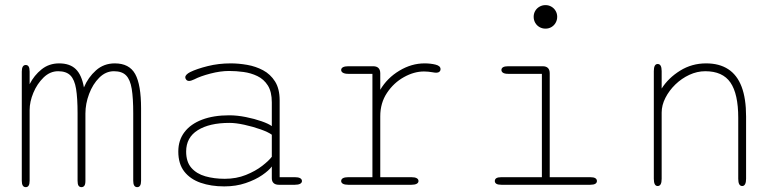

<svg xmlns="http://www.w3.org/2000/svg" viewBox="-20 -742 3135 771"><path d="M307 9.5Q299.5 9.5 295.5 3.8Q291.5 -2 291.5 -16V-287.5Q291.5 -348 285.5 -385Q279.5 -422 262.8 -439Q246 -456 213.5 -456Q181 -456 155 -430.8Q129 -405.5 114 -369.5Q99 -333.5 99 -300V-16Q99 9.5 83.5 9.5Q67.5 9.5 67.5 -16V-454.5Q67.5 -481 83.5 -481Q91 -481 95 -474.8Q99 -468.5 99 -454.5V-404Q117 -439.5 147 -463.5Q177 -487.5 217.5 -487.5Q260.5 -487.5 284.2 -464.5Q308 -441.5 317 -391Q334 -431.5 365.5 -459.5Q397 -487.5 441 -487.5Q499 -487.5 522.8 -444.8Q546.5 -402 546.5 -306.5V-16Q546.5 9.5 531 9.5Q515 9.5 515 -16V-287.5Q515 -348 509 -385Q503 -422 486.5 -439Q470 -456 437.5 -456Q404.5 -456 378.5 -430Q352.5 -404 337.8 -364.8Q323 -325.5 323 -286V-16Q323 -2 318.8 3.8Q314.5 9.5 307 9.5Z M1100 0Q1086 0 1078.8 -6.8Q1071.5 -13.5 1071.5 -26V-73.5Q1060 -57.5 1032.8 -38.8Q1005.5 -20 966.5 -6.8Q927.5 6.5 880.5 6.5Q827.5 6.5 785.8 -8Q744 -22.5 720 -53.2Q696 -84 696 -133.5Q696 -179 720.8 -211.5Q745.5 -244 791.5 -261.5Q837.5 -279 900.5 -279Q932 -279 967 -272Q1002 -265 1030.5 -255Q1059 -245 1071.5 -235.5V-331Q1071.5 -373.5 1055.5 -398.8Q1039.5 -424 1013.5 -436.5Q987.5 -449 957.8 -453Q928 -457 900 -457Q865 -457 824.8 -446.5Q784.5 -436 760.5 -423.5Q754.5 -420.5 749 -418.8Q743.5 -417 739.5 -417Q732 -417 728 -421.8Q724 -426.5 724 -431.5Q724 -437 729 -442.2Q734 -447.5 743.5 -452.5Q770 -465.5 813.8 -476.5Q857.5 -487.5 906.5 -487.5Q938.5 -487.5 972.8 -481.5Q1007 -475.5 1036.5 -459.8Q1066 -444 1084.5 -414.8Q1103 -385.5 1103 -339V-30.5H1164Q1178 -30.5 1185.2 -26.5Q1192.5 -22.5 1192.5 -15Q1192.5 -8 1185.2 -4Q1178 0 1164 0ZM1071.5 -201Q1057.5 -211.5 1026.5 -222.5Q995.5 -233.5 961.2 -241Q927 -248.5 901.5 -248.5Q821 -248.5 774.2 -219.2Q727.5 -190 727.5 -133.5Q727.5 -92 748.5 -68Q769.5 -44 804.8 -34Q840 -24 882.5 -24Q929 -24 967.5 -39.5Q1006 -55 1033 -76Q1060 -97 1071.5 -112.5Z M1507 -30.5H1632Q1646 -30.5 1653.2 -26.5Q1660.5 -22.5 1660.5 -15Q1660.5 -8 1653.2 -4Q1646 0 1632 0H1378.5Q1364.5 0 1357.2 -4Q1350 -8 1350 -15Q1350 -22.5 1357.2 -26.5Q1364.5 -30.5 1378.5 -30.5H1475.5V-445.5H1378.5Q1364.5 -445.5 1357.2 -449.8Q1350 -454 1350 -461Q1350 -468 1357.2 -472Q1364.5 -476 1378.5 -476H1478.5Q1492.5 -476 1499.8 -468.8Q1507 -461.5 1507 -447.5V-381.5Q1535 -429 1583.8 -458.2Q1632.5 -487.5 1685 -487.5Q1709 -487.5 1729 -482.5Q1749 -477.5 1749 -464.5Q1749 -457.5 1744.2 -453.8Q1739.5 -450 1731.5 -450Q1729 -450 1725 -450.5Q1721 -451 1715.5 -452Q1708 -453.5 1699.2 -454.2Q1690.5 -455 1682.5 -455Q1642.5 -455 1601.8 -432.2Q1561 -409.5 1534 -369Q1507 -328.5 1507 -275Z M1993.5 -30.5H2156V-445.5H2020.5Q2006.5 -445.5 2000 -449.8Q1993.5 -454 1993.5 -461Q1993.5 -468 2000 -472Q2006.5 -476 2020.5 -476H2159Q2187.5 -476 2187.5 -447.5V-30.5H2350Q2364 -30.5 2370.5 -26.5Q2377 -22.5 2377 -15Q2377 -8 2370.5 -4Q2364 0 2350 0H1993.5Q1979.5 0 1973.2 -4Q1967 -8 1967 -15Q1967 -22.5 1973.2 -26.5Q1979.5 -30.5 1993.5 -30.5ZM2123 -674.5Q2123 -687.5 2129.2 -698.2Q2135.5 -709 2146.5 -715.2Q2157.5 -721.5 2170.5 -721.5Q2183.5 -721.5 2194.2 -715.2Q2205 -709 2211.2 -698.2Q2217.5 -687.5 2217.5 -674.5Q2217.5 -661.5 2211.2 -650.5Q2205 -639.5 2194.2 -633.2Q2183.5 -627 2170.5 -627Q2157.5 -627 2146.5 -633.2Q2135.5 -639.5 2129.2 -650.5Q2123 -661.5 2123 -674.5Z M2960.5 5Q2944.5 5 2944.5 -24V-269Q2944.5 -365 2913.2 -410.5Q2882 -456 2812 -456Q2779.5 -456 2748.2 -441.5Q2717 -427 2692 -402.8Q2667 -378.5 2652 -349Q2637 -319.5 2637 -290V-24Q2637 5 2621 5Q2605.5 5 2605.5 -24V-456.5Q2605.5 -485 2621 -485Q2637 -485 2637 -456.5V-386.5Q2664 -429 2711 -458.2Q2758 -487.5 2815.5 -487.5Q2868.5 -487.5 2904.2 -464.2Q2940 -441 2958 -393.8Q2976 -346.5 2976 -274V-24Q2976 -10 2972 -2.5Q2968 5 2960.5 5Z"/></svg>

Font: Sono Monospace ExtraLight
Style: Regular
Weight: 250
Version: Version 2.112